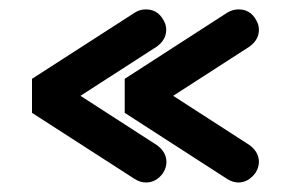

<svg xmlns="http://www.w3.org/2000/svg" viewBox="-20 -617 620 408"><path d="M290.1 -229.2Q278.2 -229.2 266.3 -236.6L48 -377.2V-449.5L266.3 -590.1Q277.2 -597 289.6 -597H290.6Q318.8 -597 331.2 -566.3Q333.2 -559.9 333.2 -554Q333.2 -532.2 312.9 -517.8L151 -413.4L312.9 -308.9Q333.7 -294.1 333.7 -272.8Q333.7 -260.4 326.2 -249Q311.9 -229.2 290.1 -229.2ZM486.6 -229.2Q474.8 -229.2 462.9 -236.6L245 -377.2V-449.5L462.9 -590.1Q474.3 -597 486.6 -597H487.6Q515.8 -597 528.2 -566.3Q530.2 -559.9 530.2 -554Q530.2 -532.2 509.9 -517.8L348 -413.4L509.9 -308.9Q530.2 -294.1 530.2 -272.8Q530.2 -261.4 522.8 -249.5Q507.4 -229.2 486.6 -229.2Z"/></svg>

Font: AKL FREE 002
Style: Regular
Weight: 400
Designer: AKL
Foundry: AKL
Version: Version 1.00;August 17, 2024;FontCreator 13.0.0.2675 64-bit